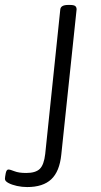

<svg xmlns="http://www.w3.org/2000/svg" viewBox="-104 -545 407 777"><path d="M6 212Q-15 212 -35.5 207.5Q-56 203 -70 195.5Q-84 188 -84 179Q-84 173 -81 157Q-78 141 -70 141Q-63 141 -45.5 148Q-28 155 2 155Q40 155 57 138.5Q74 122 79 78L140 -507Q142 -525 172 -525H179Q195 -525 200.5 -520.5Q206 -516 206 -507L144 81Q137 149 103.5 180.5Q70 212 6 212Z"/></svg>

Font: Asap Semi Expanded Semi Expanded Light
Style: Italic
Weight: 300
Width: 6
Italic angle: -6°
Designer: Pablo Cosgaya
Foundry: Omnibus-Type
Version: Version 3.001; ttfautohint (v1.8.4.7-5d5b)